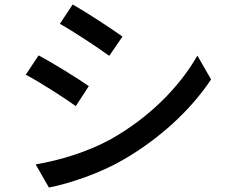

<svg xmlns="http://www.w3.org/2000/svg" viewBox="-20 -799 1040 856"><path d="M304 -779 247 -693C309 -658 416 -587 467 -550L526 -636C479 -670 366 -744 304 -779ZM139 -66 198 37C289 20 429 -28 530 -87C692 -181 831 -309 921 -445L860 -551C779 -409 644 -275 477 -180C372 -122 250 -85 139 -66ZM152 -552 95 -466C159 -432 265 -364 318 -326L376 -415C329 -448 215 -519 152 -552Z"/></svg>

Font: Noto Sans CJK SC Medium
Style: Regular
Weight: 500
Designer: Ryoko NISHIZUKA 西塚涼子 (kana, bopomofo & ideographs); Paul D. Hunt (Latin, Greek & Cyrillic); Sandoll Communications 산돌커뮤니
Foundry: Adobe
Version: Version 2.004;hotconv 1.0.118;makeotfexe 2.5.65603